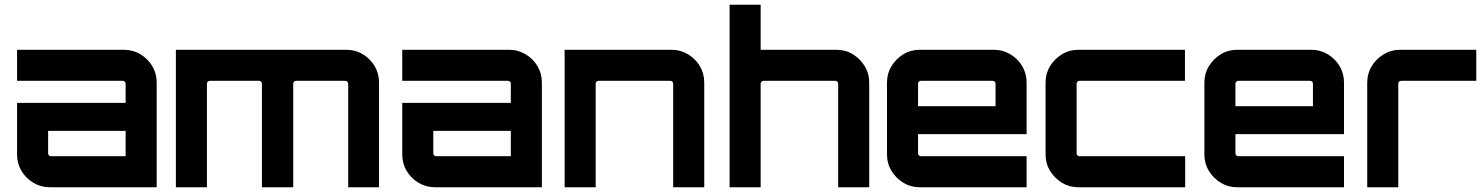

<svg xmlns="http://www.w3.org/2000/svg" viewBox="-20 -790 6258 810"><path d="M190 0Q152 0 120.5 -19Q89 -38 70.5 -69Q52 -100 52 -138V-356H510V-437Q510 -442 506.5 -445.5Q503 -449 498 -449H52V-580H503Q541 -580 572.5 -561Q604 -542 622.5 -511Q641 -480 641 -442V0ZM195 -131H510V-238H183V-143Q183 -138 186.5 -134.5Q190 -131 195 -131Z M722 0V-580H1441Q1480 -580 1511 -561Q1542 -542 1560.5 -511Q1579 -480 1579 -442V0H1449V-437Q1449 -442 1445 -445.5Q1441 -449 1436 -449H1229Q1224 -449 1220.5 -445.5Q1217 -442 1217 -437V0H1085V-437Q1085 -442 1081.5 -445.5Q1078 -449 1073 -449H865Q860 -449 856.5 -445.5Q853 -442 853 -437V0Z M1815 0Q1777 0 1745.5 -19Q1714 -38 1695.5 -69Q1677 -100 1677 -138V-356H2135V-437Q2135 -442 2131.5 -445.5Q2128 -449 2123 -449H1677V-580H2128Q2166 -580 2197.5 -561Q2229 -542 2247.5 -511Q2266 -480 2266 -442V0ZM1820 -131H2135V-238H1808V-143Q1808 -138 1811.5 -134.5Q1815 -131 1820 -131Z M2362 0V-580H2813Q2851 -580 2882.5 -561Q2914 -542 2932.5 -511Q2951 -480 2951 -442V0H2820V-437Q2820 -442 2816.5 -445.5Q2813 -449 2808 -449H2505Q2500 -449 2496.5 -445.5Q2493 -442 2493 -437V0Z M3058 0V-770H3189V-580H3509Q3547 -580 3578 -561Q3609 -542 3628 -511Q3647 -480 3647 -442V0H3516V-437Q3516 -442 3512.5 -445.5Q3509 -449 3504 -449H3201Q3196 -449 3192.5 -445.5Q3189 -442 3189 -437V0Z M3860 0Q3822 0 3791 -19Q3760 -38 3741 -69Q3722 -100 3722 -138V-442Q3722 -480 3741 -511Q3760 -542 3791 -561Q3822 -580 3860 -580H4173Q4211 -580 4242.5 -561Q4274 -542 4292.5 -511Q4311 -480 4311 -442V-224H3853V-143Q3853 -138 3856.5 -134.5Q3860 -131 3865 -131H4311V0H3860ZM3853 -342H4180V-437Q4180 -442 4176.5 -445.5Q4173 -449 4168 -449H3865Q3860 -449 3856.5 -445.5Q3853 -442 3853 -437Z M4529 0Q4491 0 4460 -19Q4429 -38 4410 -69Q4391 -100 4391 -138V-442Q4391 -480 4410 -511Q4429 -542 4460 -561Q4491 -580 4529 -580H4979V-449H4534Q4529 -449 4525.5 -445.5Q4522 -442 4522 -437V-143Q4522 -138 4525.5 -134.5Q4529 -131 4534 -131H4980V0H4529Z M5199 0Q5161 0 5130 -19Q5099 -38 5080 -69Q5061 -100 5061 -138V-442Q5061 -480 5080 -511Q5099 -542 5130 -561Q5161 -580 5199 -580H5512Q5550 -580 5581.5 -561Q5613 -542 5631.5 -511Q5650 -480 5650 -442V-224H5192V-143Q5192 -138 5195.5 -134.5Q5199 -131 5204 -131H5650V0H5199ZM5192 -342H5519V-437Q5519 -442 5515.5 -445.5Q5512 -449 5507 -449H5204Q5199 -449 5195.5 -445.5Q5192 -442 5192 -437Z M5748 0V-442Q5748 -480 5767 -511Q5786 -542 5817.5 -561Q5849 -580 5886 -580H6208V-449H5891Q5886 -449 5882.5 -445.5Q5879 -442 5879 -437V0Z"/></svg>

Font: Orbitron
Style: Bold
Weight: 700
Designer: Matt McInerney
Foundry: The League of Moveable Type
Version: Version 2.001